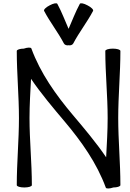

<svg xmlns="http://www.w3.org/2000/svg" viewBox="-20 -1104 778 1145"><path d="M417 -845C452 -912 500 -972 535 -1039C539 -1046 524 -1061 502 -1072C480 -1084 460 -1088 456 -1081C430 -1033 411 -982 389 -932C367 -982 348 -1033 322 -1081C318 -1088 298 -1084 276 -1072C254 -1061 239 -1046 243 -1039C278 -972 326 -912 361 -845C366 -836 377 -832 389 -834C401 -832 412 -836 417 -845ZM698 0C698 -133 685 -267 685 -400C685 -533 698 -667 698 -800C698 -808 678 -814 653 -814C628 -814 608 -808 608 -800C608 -667 622 -533 622 -400C622 -322 617 -244 613 -166C555 -252 479 -342 413 -420C312 -540 221 -668 167 -815C165 -822 145 -822 122 -814C100 -814 80 -808 80 -800C80 -667 93 -533 93 -400C93 -267 80 -133 80 0C80 8 100 14 125 14C150 14 170 8 170 0C170 -133 156 -267 156 -400C156 -478 161 -556 165 -634C223 -548 299 -458 365 -380C466 -260 557 -132 611 15C613 22 633 22 656 14C678 14 698 8 698 0Z"/></svg>

Font: Nupuram
Style: Regular
Weight: 400
Designer: Santhosh Thottingal (santhosh.thottingal@gmail.com)
Foundry: SMC
Version: Version 1.000